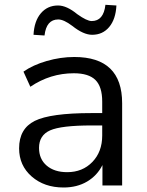

<svg xmlns="http://www.w3.org/2000/svg" viewBox="-20 -791 625 819"><path d="M251 8.8Q168.9 8.8 115.2 -38.1Q61.5 -85 61.5 -158.2Q61.5 -242.2 128.4 -275.4Q195.3 -308.6 370.1 -308.6H416V-357.4Q416 -420.9 387.2 -449.7Q358.4 -478.5 294.9 -478.5Q194.3 -478.5 109.4 -420.9L80.1 -485.4Q120.1 -513.7 179.2 -530.8Q238.3 -547.9 296.9 -547.9Q501 -547.9 501 -350.6V0H417V-86.9Q394.5 -42 351.6 -16.6Q308.6 8.8 251 8.8ZM123 -642.6Q126 -701.2 154.3 -734.4Q182.6 -767.6 227.5 -767.6Q264.6 -767.6 309.6 -730.5Q350.6 -701.2 371.1 -701.2Q421.9 -701.2 429.7 -770.5L476.6 -767.6Q473.6 -709 445.8 -675.8Q418 -642.6 373 -642.6Q335.9 -642.6 288.1 -680.7Q252 -708 228.5 -708Q177.7 -708 169.9 -639.6ZM146.5 -160.2Q146.5 -112.3 179.2 -84.5Q211.9 -56.6 266.6 -56.6Q332 -56.6 374 -100.1Q416 -143.6 416 -212.9V-255.9H371.1Q241.2 -255.9 193.8 -234.9Q146.5 -213.9 146.5 -160.2Z"/></svg>

Font: Min Sans
Style: Regular
Weight: 400
Designer: Jinseong-Kim, NotoSansCJK, Nunito
Foundry: Jinseong-Kim
Version: Version 1.400;Glyphs 3.1.2 (3151)